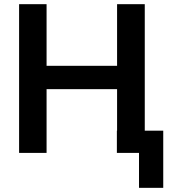

<svg xmlns="http://www.w3.org/2000/svg" viewBox="-20 -739 839 928"><path d="M205.1 0V-308.1H545.9V-107.4H544.9V0H651.9V168.9H769V-107.4H679.7V-718.8H545.9V-420.9H205.1V-718.8H72.3V0Z"/></svg>

Font: Winston SemiBold
Style: Regular
Weight: 600
Designer: Vernon Adams, Kim Jin-seong, David Berlow, Cristiano Sobral
Foundry: The Winston Project Authors
Version: Version 3.004